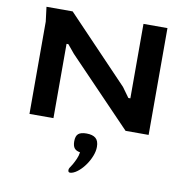

<svg xmlns="http://www.w3.org/2000/svg" viewBox="-92 -676 1010 1041"><g transform="rotate(10 413.0 -156.0)"><path d="M90 0V-508L80 -588H224L564 -232L603 -178H614V-588H746V0H619L271 -362L232 -409H222V0ZM372.1 274.1Q354.7 279 351.8 269.5Q348.9 260 354.7 250.1Q359.7 243.5 368.4 228.6Q377 213.7 385.3 195.1Q393.6 176.5 396 157.5Q374.6 154.2 364.6 141.8Q354.7 129.4 354.7 103.8Q354.7 74.9 368.4 62.9Q382 50.9 413.4 50.9Q447.3 50.9 464.2 65.4Q481.2 79.8 481.2 112.9Q481.2 136.9 470.8 163.3Q460.5 189.8 444 213.3Q427.5 236.9 408.4 253Q389.4 269.1 372.1 274.1Z"/></g></svg>

Font: Goldman
Style: Regular
Weight: 400
Designer: Jaikishan Patel
Version: Version 1.000; ttfautohint (v1.8.3)